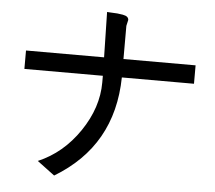

<svg xmlns="http://www.w3.org/2000/svg" viewBox="-58 -806 1115 997"><g transform="rotate(5 500.0 -307.0)"><path d="M169 60Q298 5 382.5 -119.5Q467 -244 467 -375V-410H58V-506H465L460 -742Q465 -741 475 -741Q501 -740 513.5 -739Q526 -738 542.5 -735Q559 -732 566 -725.5Q573 -719 573 -710L566 -679V-506H942V-410H566Q560 -52 260 128Z"/></g></svg>

Font: cwTeXHei
Style: Medium
Weight: 500
Version: Version 1.17